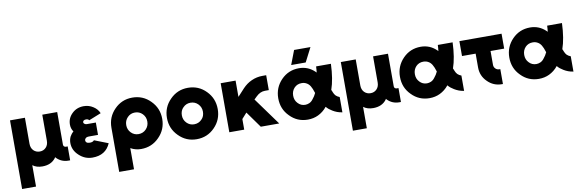

<svg xmlns="http://www.w3.org/2000/svg" viewBox="-58 -1215 5845 1928"><g transform="rotate(-10 2864.5 -250.5)"><path d="M284 12Q374 12 420 -49Q421 -52 422.5 -54Q424 -56 426 -58Q427 -56 428 -53.5Q429 -51 432 -49Q481 0 551 0H568V-142H551Q540 -142 531 -149Q524 -157 524 -168V-500H372V-235Q372 -192 347 -166Q322 -140 284 -140Q246 -140 220 -166Q195 -192 195 -235V-500H43V200H185V-18Q224 12 284 12Z M888 -329H797Q782 -329 772 -337Q763 -344 763 -353Q763 -363 771 -370Q781 -377 796 -377Q818 -377 827 -363L952 -413Q943 -435 927.5 -453Q912 -471 891 -484Q848 -512 796 -512Q724 -512 676 -465Q628 -419 628 -353Q628 -312 651 -280Q639 -270 630 -258.5Q621 -247 614 -234Q600 -204 600 -171Q600 -96 660 -42Q718 12 795 12Q930 12 979 -102L838 -157Q825 -140 795 -140Q772 -140 761 -149Q751 -157 751 -171Q751 -182 760 -191Q770 -203 797 -203H888Z M1291 -360Q1337 -360 1368 -328Q1399 -296 1399 -250Q1399 -204 1368 -172Q1337 -140 1291 -140Q1246 -140 1215 -172Q1184 -204 1184 -250Q1184 -296 1215 -328Q1246 -360 1291 -360ZM1291 -512Q1183 -512 1108 -435Q1033 -359 1033 -250V200H1184V-16Q1232 12 1291 12Q1400 12 1475 -65Q1551 -141 1551 -250Q1551 -359 1475 -435Q1400 -512 1291 -512Z M1858 -512Q1750 -512 1675 -435Q1599 -359 1599 -250Q1599 -141 1675 -65Q1750 12 1858 12Q1967 12 2042 -65Q2117 -141 2117 -250Q2117 -359 2042 -435Q1967 -512 1858 -512ZM1858 -360Q1904 -360 1935 -328Q1966 -296 1966 -250Q1966 -227 1958.5 -207Q1951 -187 1935 -172Q1904 -140 1858 -140Q1813 -140 1782 -172Q1751 -204 1751 -250Q1751 -273 1758.5 -293Q1766 -313 1782 -328Q1813 -360 1858 -360Z M2191 -500V0H2343V-108L2394 -165L2512 0H2700L2497 -280L2526 -308Q2567 -348 2616 -348H2655V-500H2616Q2558 -500 2505 -476Q2478 -464 2455.5 -447.5Q2433 -431 2413 -410L2343 -334V-500Z M2991 -512Q2883 -512 2809 -436Q2734 -359 2734 -250Q2734 -195 2752.5 -149Q2771 -103 2809 -65Q2883 12 2991 12Q3049 12 3097 -11Q3122 -23 3145 -41Q3168 -59 3188 -84Q3200 -69 3215 -57Q3230 -45 3247 -35Q3268 -22 3292 -13Q3316 -4 3344 0V-156Q3333 -160 3323 -166Q3313 -172 3306 -179Q3299 -186 3293.5 -195.5Q3288 -205 3284 -215Q3283 -219 3280 -225.5Q3277 -232 3273 -241Q3291 -292 3301.5 -357Q3312 -422 3315 -500H3164Q3163 -482 3162 -466.5Q3161 -451 3159 -438Q3156 -442 3152.5 -445Q3149 -448 3146 -451Q3116 -479 3079 -495Q3038 -512 2991 -512ZM2991 -360Q3019 -360 3040 -348Q3063 -336 3078 -311Q3085 -300 3092.5 -282Q3100 -264 3108 -239Q3101 -223 3091.5 -208.5Q3082 -194 3072 -182Q3055 -158 3032 -148Q3022 -144 3012 -141.5Q3002 -139 2991 -139Q2946 -139 2916 -172Q2886 -203 2886 -250Q2886 -297 2916 -329Q2946 -360 2991 -360ZM2920 -557H3068L3142 -701H2975Z M3657 12Q3747 12 3793 -49Q3794 -52 3795.5 -54Q3797 -56 3799 -58Q3800 -56 3801 -53.5Q3802 -51 3805 -49Q3854 0 3924 0H3941V-142H3924Q3913 -142 3904 -149Q3897 -157 3897 -168V-500H3745V-235Q3745 -192 3720 -166Q3695 -140 3657 -140Q3619 -140 3593 -166Q3568 -192 3568 -235V-500H3416V200H3558V-18Q3597 12 3657 12Z M4232 -512Q4124 -512 4050 -436Q3975 -359 3975 -250Q3975 -195 3993.5 -149Q4012 -103 4050 -65Q4124 12 4232 12Q4290 12 4338 -11Q4363 -23 4386 -41Q4409 -59 4429 -84Q4441 -69 4456 -57Q4471 -45 4488 -35Q4509 -22 4533 -13Q4557 -4 4585 0V-156Q4574 -160 4564 -166Q4554 -172 4547 -179Q4540 -186 4534.5 -195.5Q4529 -205 4525 -215Q4524 -219 4521 -225.5Q4518 -232 4514 -241Q4532 -292 4542.5 -357Q4553 -422 4556 -500H4405Q4404 -482 4403 -466.5Q4402 -451 4400 -438Q4397 -442 4393.5 -445Q4390 -448 4387 -451Q4357 -479 4320 -495Q4279 -512 4232 -512ZM4232 -360Q4260 -360 4281 -348Q4304 -336 4319 -311Q4326 -300 4333.5 -282Q4341 -264 4349 -239Q4342 -223 4332.5 -208.5Q4323 -194 4313 -182Q4296 -158 4273 -148Q4263 -144 4253 -141.5Q4243 -139 4232 -139Q4187 -139 4157 -172Q4127 -203 4127 -250Q4127 -297 4157 -329Q4187 -360 4232 -360Z M4625 -500V-348H4764V-207Q4764 -121 4825 -61Q4885 0 4971 0H4981V-152H4971Q4948 -152 4932 -168Q4916 -184 4916 -207V-348H5055V-500Z M5347 -512Q5239 -512 5165 -436Q5090 -359 5090 -250Q5090 -195 5108.5 -149Q5127 -103 5165 -65Q5239 12 5347 12Q5405 12 5453 -11Q5478 -23 5501 -41Q5524 -59 5544 -84Q5556 -69 5571 -57Q5586 -45 5603 -35Q5624 -22 5648 -13Q5672 -4 5700 0V-156Q5689 -160 5679 -166Q5669 -172 5662 -179Q5655 -186 5649.5 -195.5Q5644 -205 5640 -215Q5639 -219 5636 -225.5Q5633 -232 5629 -241Q5647 -292 5657.5 -357Q5668 -422 5671 -500H5520Q5519 -482 5518 -466.5Q5517 -451 5515 -438Q5512 -442 5508.5 -445Q5505 -448 5502 -451Q5472 -479 5435 -495Q5394 -512 5347 -512ZM5347 -360Q5375 -360 5396 -348Q5419 -336 5434 -311Q5441 -300 5448.5 -282Q5456 -264 5464 -239Q5457 -223 5447.5 -208.5Q5438 -194 5428 -182Q5411 -158 5388 -148Q5378 -144 5368 -141.5Q5358 -139 5347 -139Q5302 -139 5272 -172Q5242 -203 5242 -250Q5242 -297 5272 -329Q5302 -360 5347 -360Z"/></g></svg>

Font: Unageo
Style: ExtraBold
Weight: 800
Designer: Richard Sepsi
Foundry: Richard Sepsi
Version: Version 2.000